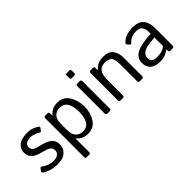

<svg xmlns="http://www.w3.org/2000/svg" viewBox="-4 -1404 2313 2313"><g transform="rotate(-45 1152.0 -247.5)"><path d="M49.3 -47.9Q34.2 -62 43 -74.2L64.9 -105Q75.7 -119.6 96.7 -103.5Q125.5 -81.5 160.9 -68.4Q196.3 -55.2 241.7 -55.2Q268.6 -55.2 289.6 -61.8Q310.5 -68.4 326.4 -86.4Q342.3 -104.5 342.3 -134.8Q342.3 -152.3 334.7 -168Q327.1 -183.6 311.3 -193.1Q295.4 -202.6 280.3 -208Q255.4 -217.3 230.7 -223.4Q206.1 -229.5 166 -242.2Q139.2 -250.5 115.2 -265.9Q91.3 -281.2 73.5 -307.6Q55.7 -334 55.7 -380.4Q55.7 -427.7 84.5 -461.9Q113.3 -496.1 156.7 -508.5Q200.2 -521 241.2 -521Q301.8 -521 338.6 -507.1Q375.5 -493.2 402.3 -474.1Q418 -462.9 406.7 -448.2L384.8 -418.9Q374.5 -404.8 353 -419.9Q335 -432.6 301.8 -443.8Q268.6 -455.1 243.7 -455.1Q212.9 -455.1 190.9 -448.2Q168.9 -441.4 155.3 -424.8Q141.6 -408.2 141.6 -385.7Q141.6 -368.7 147 -355.2Q152.3 -341.8 167 -330.6Q181.6 -319.3 208 -312.5Q249 -301.8 283 -293Q316.9 -284.2 344.2 -271.5Q379.9 -254.9 399.2 -234.9Q418.5 -214.8 425.8 -191.7Q433.1 -168.5 433.1 -140.1Q433.1 -87.9 402.1 -51.8Q371.1 -15.6 333 -3.7Q294.9 8.3 241.2 8.3Q168.5 8.3 116.5 -12.5Q64.5 -33.2 49.3 -47.9Z M552.2 195.3Q530.3 195.3 530.3 173.3V-490.7Q530.3 -512.7 552.2 -512.7H593.3Q610.8 -512.7 612.3 -490.7L615.2 -451.7H616.2Q643.1 -483.9 676.8 -502.4Q710.4 -521 766.6 -521Q864.3 -521 915 -441.2Q965.8 -361.3 965.8 -256.3Q965.8 -151.4 915 -71.5Q864.3 8.3 766.6 8.3Q710.4 8.3 676.8 -10.3Q643.1 -28.8 616.2 -61H615.2Q616.2 -46.4 616.2 -31.2V173.3Q616.2 195.3 594.2 195.3ZM616.2 -200.2Q616.2 -127 651.1 -91.1Q686 -55.2 738.8 -55.2Q813 -55.2 844 -110.8Q875 -166.5 875 -256.3Q875 -346.2 844 -401.9Q813 -457.5 738.8 -457.5Q686 -457.5 651.1 -421.6Q616.2 -385.7 616.2 -312.5Z M1098.6 0Q1076.7 0 1076.7 -22V-490.7Q1076.7 -512.7 1098.6 -512.7H1140.6Q1162.6 -512.7 1162.6 -490.7V-22Q1162.6 0 1140.6 0ZM1098.6 -605.5Q1076.7 -605.5 1076.7 -627.4V-669.4Q1076.7 -691.4 1098.6 -691.4H1140.6Q1162.6 -691.4 1162.6 -669.4V-627.4Q1162.6 -605.5 1140.6 -605.5Z M1323.2 0Q1301.3 0 1301.3 -22V-490.7Q1301.3 -512.7 1323.2 -512.7H1364.3Q1386.2 -512.7 1386.2 -490.7V-451.7H1388.2Q1419.9 -486.8 1456.5 -503.9Q1493.2 -521 1547.9 -521Q1636.7 -521 1675.5 -470.9Q1714.4 -420.9 1714.4 -334V-22Q1714.4 0 1692.4 0H1650.4Q1628.4 0 1628.4 -22V-310.5Q1628.4 -406.2 1596.7 -431.9Q1564.9 -457.5 1516.1 -457.5Q1452.6 -457.5 1419.9 -419.7Q1387.2 -381.8 1387.2 -290V-22Q1387.2 0 1365.2 0Z M1824.2 -136.7Q1824.2 -223.6 1905.5 -264.2Q1986.8 -304.7 2148.4 -311.5V-344.7Q2148.4 -390.6 2127.7 -424.1Q2106.9 -457.5 2045.4 -457.5Q2006.3 -457.5 1982.9 -450Q1959.5 -442.4 1940.2 -429.9Q1920.9 -417.5 1903.3 -397.9Q1890.1 -383.3 1878.4 -396.5L1853 -425.8Q1842.3 -438 1860.4 -455.1Q1886.2 -479.5 1910.6 -491.7Q1935.1 -503.9 1971.4 -512.5Q2007.8 -521 2045.4 -521Q2147.5 -521 2190.9 -468.5Q2234.4 -416 2234.4 -324.7V-22Q2234.4 0 2212.4 0H2168.5Q2149.4 0 2149.4 -22V-45.9H2148.4Q2109.9 -15.6 2073 -3.7Q2036.1 8.3 1990.7 8.3Q1910.6 8.3 1867.4 -30Q1824.2 -68.4 1824.2 -136.7ZM1913.1 -134.8Q1913.1 -104.5 1925.8 -86.2Q1938.5 -67.9 1960.9 -62.7Q1983.4 -57.6 2007.8 -57.6Q2045.4 -57.6 2079.1 -64.9Q2112.8 -72.3 2148.4 -103.5V-247.6Q2049.8 -240.2 2007.8 -229.7Q1965.8 -219.2 1939.5 -193.6Q1913.1 -168 1913.1 -134.8Z"/></g></svg>

Font: Istok Web
Style: Regular
Weight: 400
Designer: Andrey V. Panov
Foundry: Andrey V. Panov
Version: Version 1.0.2g